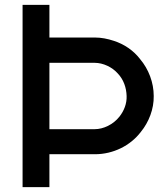

<svg xmlns="http://www.w3.org/2000/svg" viewBox="-20 -770 684 790"><path d="M612.5 -375C612.5 -430.2 591.7 -485.4 556.2 -527.1C529.2 -562.5 490.6 -588.5 447.9 -602.1C422.9 -610.4 396.9 -615.6 370.8 -615.6H183.3V-750H72.9V0H183.3V-135.4H370.8C445.8 -135.4 516.7 -170.8 559.4 -227.1C592.7 -267.7 613.5 -321.9 612.5 -375ZM471.9 -290.6C445.8 -257.3 405.2 -238.5 369.8 -238.5H183.3V-511.5H369.8C404.2 -511.5 441.7 -493.8 464.6 -467.7C488.5 -442.7 500 -409.4 501 -375C502.1 -343.8 490.6 -314.6 471.9 -290.6Z"/></svg>

Font: Manrope Semibold
Style: Regular
Weight: 600
Width: 4
Designer: Michael Sharanda
Foundry: Michael Sharanda
Version: Version 2.000;PS 002.000;hotconv 1.0.88;makeotf.lib2.5.64775